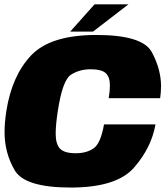

<svg xmlns="http://www.w3.org/2000/svg" viewBox="-28 -838 742 862"><path d="M289 4Q83 4 37.8 -73.8Q-7.5 -151.5 -7.5 -244.5Q-7.5 -288.5 0.5 -339.5Q25.5 -498.5 112.2 -589.8Q199 -681 404.5 -681Q612 -681 653.5 -604Q695 -527 695 -451Q695 -424.5 691 -397H460Q465.5 -430.5 465.5 -454Q465.5 -492.5 446.5 -509.8Q427.5 -527 378.5 -527Q328.5 -527 290.5 -502.5Q252.5 -478 231.5 -339.5Q222 -277.5 222 -238Q222 -190 242 -170Q262 -150 312 -150Q360.5 -150 392.2 -172Q424 -194 439 -279.5H670Q652 -175.5 574 -85.8Q496 4 289 4ZM396.5 -818.5H548.5L389.5 -696H287Z"/></svg>

Font: Rudi
Style: Regular
Weight: 400
Italic angle: -10°
Designer: Tyler Finck
Foundry: Etcetera Type Company
Version: Version 1.111; ttfautohint (v1.8.4)